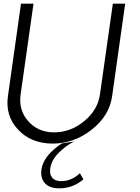

<svg xmlns="http://www.w3.org/2000/svg" viewBox="-20 -770 760 1043"><path d="M23 -247 94 -750H162L92 -257Q80 -172 133.5 -111.5Q187 -51 274 -51Q363 -51 437 -111.5Q511 -172 523 -257L593 -750H660L589 -247Q574 -141 478 -65.5Q382 10 266 10Q150 10 79 -65Q8 -140 23 -247ZM382 -1Q336 22 297.5 61.5Q259 101 253 145Q248 176 263.5 195Q279 214 312 214Q369 214 414 171L433 204Q374 255 297 253Q248 252 223.5 224.5Q199 197 205 151Q216 75 316 9Z"/></svg>

Font: Oakes Grotesk Light
Style: Italic
Weight: 300
Italic angle: -8°
Designer: Samuel Oakes
Foundry: Samuel Oakes
Version: Version 1.000;PS 001.000;hotconv 1.0.88;makeotf.lib2.5.64775